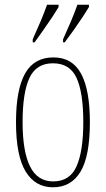

<svg xmlns="http://www.w3.org/2000/svg" viewBox="-20 -786 450 816"><path d="M205 10Q130 10 89 -57Q48 -124 48 -267Q48 -405 86.5 -473.5Q125 -542 207 -542Q287 -542 324.5 -473Q362 -404 362 -267Q362 -122 322 -56Q282 10 205 10ZM206 -15Q277 -15 305.5 -79.5Q334 -144 334 -267Q334 -392 305.5 -454.5Q277 -517 205 -517Q134 -517 105 -454.5Q76 -392 76 -267Q76 -143 107.5 -79Q139 -15 206 -15ZM248 -619Q268 -663 282.5 -697.5Q297 -732 309 -766H358V-756Q348 -739 330.5 -712.5Q313 -686 293 -658Q273 -630 255 -606H248ZM119 -619Q139 -663 153.5 -697.5Q168 -732 180 -766H229V-756Q219 -739 201.5 -712.5Q184 -686 164 -658Q144 -630 127 -606H119Z"/></svg>

Font: Noto Serif Ethiopic ExtraCondensed Thin
Style: Regular
Weight: 100
Width: 2
Designer: Monotype Design Team
Foundry: Monotype Imaging Inc.
Version: Version 2.102; ttfautohint (v1.8.4.7-5d5b)